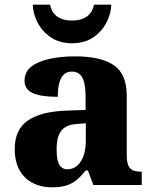

<svg xmlns="http://www.w3.org/2000/svg" viewBox="-20 -791 654 821"><path d="M200 10Q157 10 121 -8Q85 -26 64 -62.5Q43 -99 43 -154Q43 -236 98 -275Q153 -314 265 -318L346 -321V-375Q346 -411 340.5 -435.5Q335 -460 322 -472.5Q309 -485 287 -485Q266 -485 253 -472.5Q240 -460 233.5 -436.5Q227 -413 227 -377Q155 -377 120 -393Q85 -409 85 -446Q85 -484 114.5 -506.5Q144 -529 193 -539.5Q242 -550 301 -550Q412 -550 467 -512Q522 -474 522 -381V-128Q522 -100 528 -85Q534 -70 547 -63.5Q560 -57 582 -57H586V0H379L356 -62H346Q325 -35 305 -19.5Q285 -4 261 3Q237 10 200 10ZM268 -67Q292 -67 310 -82.5Q328 -98 337.5 -126Q347 -154 347 -191V-264L310 -261Q276 -259 257 -246Q238 -233 230 -209.5Q222 -186 222 -151Q222 -124 226.5 -105Q231 -86 242 -76.5Q253 -67 268 -67ZM288 -606Q234 -606 196.5 -632Q159 -658 140 -696Q121 -734 120 -771H194Q202 -735 226.5 -719Q251 -703 288 -703Q325 -703 349.5 -719Q374 -735 382 -771H456Q455 -734 436 -696Q417 -658 380 -632Q343 -606 288 -606Z"/></svg>

Font: Noto Serif Hebrew ExtraBold
Style: Regular
Weight: 800
Version: Version 2.003